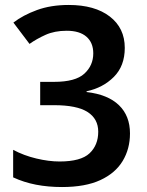

<svg xmlns="http://www.w3.org/2000/svg" viewBox="-20 -744 591 774"><path d="M230 10Q174 10 125 0.5Q76 -9 33 -29V-140Q76 -117 126.5 -105Q177 -93 220 -93Q306 -93 341 -126Q376 -159 376 -213Q376 -265 333 -292.5Q290 -320 198 -320H142V-414H198Q284 -414 320 -447Q356 -480 356 -529Q356 -572 328.5 -596Q301 -620 249 -620Q200 -620 163.5 -603.5Q127 -587 99 -567L34 -653Q73 -683 129 -703.5Q185 -724 257 -724Q362 -724 422.5 -677.5Q483 -631 483 -551Q483 -478 439 -434Q395 -390 329 -376V-373Q415 -363 459.5 -320Q504 -277 504 -206Q504 -144 474.5 -95Q445 -46 384.5 -18Q324 10 230 10Z"/></svg>

Font: Noto Sans Devanagari UI SemiBold
Style: Regular
Weight: 600
Designer: Jelle Bosma - Monotype Design Team
Foundry: Monotype Imaging Inc.
Version: Version 2.003; ttfautohint (v1.8.4.7-5d5b)